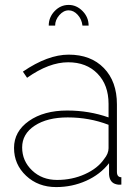

<svg xmlns="http://www.w3.org/2000/svg" viewBox="-20 -750 570 780"><path d="M204 -646H178Q178 -680 202 -705Q226 -730 259 -730Q291 -730 315.5 -705Q340 -680 340 -646H315Q312 -672 295.5 -690Q279 -708 259 -708Q238 -708 221 -688.5Q204 -669 204 -646ZM253 -301Q342 -301 421 -273V-328Q421 -405 376 -451Q331 -497 257 -497Q179 -497 90 -434L73 -459Q174 -528 259 -528Q349 -528 402 -473.5Q455 -419 455 -326V-52Q455 -30 473 -30V0Q459 1 454 -1Q425 -7 423 -42V-87Q387 -41 330 -15.5Q273 10 208 10Q135 10 86 -36Q37 -82 37 -149Q37 -216 97.5 -258.5Q158 -301 253 -301ZM403 -104Q421 -126 421 -148V-243Q343 -273 255 -273Q172 -273 121 -239.5Q70 -206 70 -151Q70 -96 110.5 -57.5Q151 -19 212 -19Q273 -19 325 -42.5Q377 -66 403 -104Z"/></svg>

Font: Raleway-v4020 ExtraLight
Style: Regular
Weight: 275
Designer: Matt McInerney, Pablo Impallari, Rodrigo Fuenzalida
Foundry: Matt McInerney, Pablo Impallari, Rodrigo Fuenzalida
Version: Version 4.020;PS 004.020;hotconv 1.0.88;makeotf.lib2.5.64775